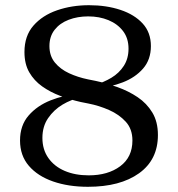

<svg xmlns="http://www.w3.org/2000/svg" viewBox="-20 -710 684 738"><path d="M318 8Q243 8 184 -12.5Q125 -33 91 -72.5Q57 -112 57 -170Q57 -228 90 -266Q123 -304 175 -324.5Q227 -345 283 -349L290 -335Q254 -328 220.5 -308Q187 -288 165 -256Q143 -224 143 -180Q143 -135 166 -102.5Q189 -70 229 -53Q269 -36 321 -36Q395 -36 442 -71Q489 -106 489 -170Q489 -214 463.5 -242Q438 -270 399.5 -287Q361 -304 320 -312L290 -318Q250 -327 211.5 -341.5Q173 -356 142 -378Q111 -400 92.5 -432Q74 -464 74 -510Q74 -572 108.5 -611.5Q143 -651 199.5 -670.5Q256 -690 322 -690Q389 -690 443 -672Q497 -654 528.5 -619.5Q560 -585 560 -533Q560 -481 530 -446.5Q500 -412 452 -393.5Q404 -375 349 -370L342 -383Q378 -393 408 -411Q438 -429 456 -457Q474 -485 474 -523Q474 -563 453 -590.5Q432 -618 397 -632.5Q362 -647 319 -647Q278 -647 244 -634Q210 -621 190 -595.5Q170 -570 170 -533Q170 -495 191 -469.5Q212 -444 245.5 -428.5Q279 -413 318 -405L348 -399Q390 -390 432 -375Q474 -360 509 -336.5Q544 -313 565.5 -277.5Q587 -242 587 -191Q587 -96 514.5 -44Q442 8 318 8Z"/></svg>

Font: Montagu Slab
Style: Regular
Weight: 400
Version: Version 1.000